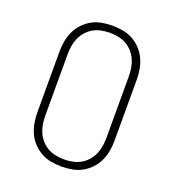

<svg xmlns="http://www.w3.org/2000/svg" viewBox="-136 -849 872 962"><g transform="rotate(20 300.0 -367.5)"><path d="M300 8Q272 8 244 3Q216 -2 191.5 -15.5Q167 -29 147.5 -49.5Q128 -70 116 -95.5Q104 -121 99 -149Q94 -177 94 -205V-530Q94 -558 99 -586Q104 -614 116 -639.5Q128 -665 147.5 -685.5Q167 -706 191.5 -719.5Q216 -733 244 -738Q272 -743 300 -743Q328 -743 356 -738Q384 -733 408.5 -719.5Q433 -706 452.5 -685.5Q472 -665 484 -639.5Q496 -614 501 -586Q506 -558 506 -530V-205Q506 -177 501 -149Q496 -121 484 -95.5Q472 -70 452.5 -49.5Q433 -29 408.5 -15.5Q384 -2 356 3Q328 8 300 8ZM300 -30Q323 -30 345.5 -34.5Q368 -39 387.5 -50Q407 -61 422.5 -78.5Q438 -96 447 -116.5Q456 -137 459.5 -159.5Q463 -182 463 -205V-530Q463 -553 459.5 -575.5Q456 -598 447 -618.5Q438 -639 422.5 -656.5Q407 -674 387.5 -685Q368 -696 345.5 -700.5Q323 -705 300 -705Q277 -705 254.5 -700.5Q232 -696 212.5 -685Q193 -674 177.5 -656.5Q162 -639 153 -618.5Q144 -598 140.5 -575.5Q137 -553 137 -530V-205Q137 -182 140.5 -159.5Q144 -137 153 -116.5Q162 -96 177.5 -78.5Q193 -61 212.5 -50Q232 -39 254.5 -34.5Q277 -30 300 -30Z"/></g></svg>

Font: Iosevka Etoile Extralight
Style: Regular
Weight: 200
Designer: Belleve Invis
Foundry: Belleve Invis
Version: Version 22.1.2; ttfautohint (v1.8.4)